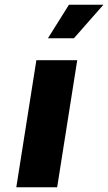

<svg xmlns="http://www.w3.org/2000/svg" viewBox="-20 -793 458 813"><path d="M134 -538H307L222 0H49ZM272 -773H418L293 -631H183Z"/></svg>

Font: Exo ExtraBold
Style: Italic
Weight: 800
Italic angle: -9°
Designer: Natanael Gama
Foundry: Natanael Gama
Version: Version 1.500; ttfautohint (v1.6)